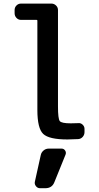

<svg xmlns="http://www.w3.org/2000/svg" viewBox="-20 -750 540 1046"><path d="M245.1 59.6H315.4Q328.1 59.6 335 70.3Q341.8 81.1 336.9 92.8L276.4 242.2Q263.7 275.4 226.6 275.4H198.2Q184.6 275.4 175.8 264.2Q167 252.9 169.9 240.2L202.1 94.7Q205.1 80.1 217.3 69.8Q229.5 59.6 245.1 59.6ZM94.7 -641.6Q80.1 -641.6 69.8 -652.3Q59.6 -663.1 59.6 -677.7V-695.3Q59.6 -710 69.8 -720.2Q80.1 -730.5 94.7 -730.5H259.8Q274.4 -730.5 285.2 -720.2Q295.9 -710 295.9 -695.3V-169.9Q295.9 -102.5 305.7 -90.3Q315.4 -78.1 365.2 -78.1Q391.6 -78.1 405.3 -79.1Q418.9 -81.1 429.7 -71.3Q440.4 -61.5 440.4 -47.9V-30.3Q440.4 -15.6 430.7 -4.4Q420.9 6.8 406.2 7.8Q368.2 9.8 347.7 9.8Q247.1 9.8 215.3 -20.5Q183.6 -50.8 183.6 -150.4V-637.7Q183.6 -641.6 179.7 -641.6Z"/></svg>

Font: Rounded-L Mgen+ 1m medium
Style: Regular
Weight: 500
Designer: [Source Han Sans]
Ryoko NISHIZUKA  (kana & ideographs); Paul D. Hunt (Latin, Greek & Cyrillic); Wenlong ZHANG  (bopomofo
Version: Version 1.059.20150602